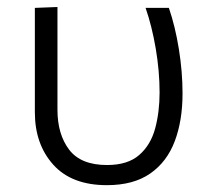

<svg xmlns="http://www.w3.org/2000/svg" viewBox="-20 -518 598 548"><path d="M285 10.5Q184.5 10.5 132 -48Q79.5 -106.5 79.5 -197.5V-495.5L144 -498V-204.5Q144 -135 177.2 -91Q210.5 -47 285.5 -47Q344.5 -47 377.2 -75.5Q410 -104 422.8 -151.2Q435.5 -198.5 435.5 -254Q435.5 -315 424.5 -379.5Q413.5 -444 395.5 -495.5H462Q480 -443 490.5 -378.2Q501 -313.5 501 -251Q501 -174 478.8 -115Q456.5 -56 408.8 -22.8Q361 10.5 285 10.5Z"/></svg>

Font: Heraclito Light
Style: Regular
Weight: 300
Designer: Kostas Bartsokas (font) & Cristiano Sobral (main changes)
Foundry: Kostas Bartsokas (font) & Cristiano Sobral (main changes)
Version: Version 1.00;July 8, 2020;FontCreator 13.0.0.2655 64-bit